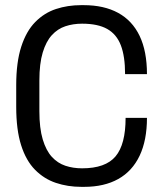

<svg xmlns="http://www.w3.org/2000/svg" viewBox="-20 -716 640 746"><path d="M296 10Q243 10 197 -5.5Q151 -21 116 -56.5Q81 -92 62 -152Q43 -212 43 -301V-385Q43 -474 62.5 -534.5Q82 -595 117 -630.5Q152 -666 197.5 -681Q243 -696 295 -696H305Q384 -696 439 -666Q494 -636 522.5 -576.5Q551 -517 551 -428H466Q466 -497 449.5 -540Q433 -583 396.5 -603.5Q360 -624 299 -624Q264 -624 234 -614Q204 -604 181.5 -579.5Q159 -555 146 -512Q133 -469 133 -403V-284Q133 -218 146 -174.5Q159 -131 181.5 -106.5Q204 -82 234 -72Q264 -62 299 -62Q390 -62 429 -108.5Q468 -155 468 -258H551Q551 -171 522.5 -111Q494 -51 439.5 -20.5Q385 10 307 10Z"/></svg>

Font: Chivo Mono Light
Style: Regular
Weight: 300
Monospace: yes
Designer: Hector Gatti
Foundry: Omnibus-Type
Version: Version 1.008